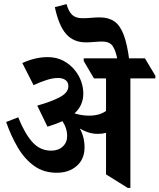

<svg xmlns="http://www.w3.org/2000/svg" viewBox="-20 -910 779 938"><path d="M257 -66Q194 -66 147.5 -99Q101 -132 67.5 -188.5Q34 -245 10 -314L69 -337Q101 -257 138.5 -215.5Q176 -174 230 -174Q265 -174 286.5 -194Q308 -214 308 -245Q308 -284 285 -318Q254 -304 212 -291L162 -394Q233 -414 273.5 -436Q314 -458 314 -489Q314 -508 300.5 -518.5Q287 -529 263 -529Q238 -529 207 -519Q176 -509 144 -494L89 -602Q152 -631 213 -631Q256 -631 290 -613Q324 -595 348 -564Q367 -540 377 -511Q387 -482 387 -453Q387 -395 344 -356Q380 -345 415 -345Q441 -345 462 -351Q483 -357 498 -368V-527H439L389 -612V-625H688L739 -540V-527H617V8H604L498 -58V-261Q480 -256 458 -256Q434 -256 412 -263Q390 -270 370 -282Q393 -241 393 -190Q393 -133 355 -99.5Q317 -66 257 -66ZM555 -613Q545 -666 529.5 -686.5Q514 -707 480 -707Q460 -707 439.5 -705Q419 -703 400 -703Q339 -703 303 -744Q267 -785 248 -875L305 -890Q315 -854 332.5 -837.5Q350 -821 383 -821Q405 -821 426 -823Q447 -825 468 -825Q510 -825 538.5 -805.5Q567 -786 584.5 -739.5Q602 -693 612 -613Z"/></svg>

Font: Noto Serif Devanagari SemiCondensed
Style: Bold
Weight: 700
Width: 4
Designer: Universal Thirst, Indian Type Foundry and the Monotype Design Team
Foundry: Monotype Imaging Inc.
Version: Version 2.004; ttfautohint (v1.8.4.7-5d5b)